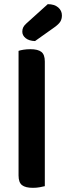

<svg xmlns="http://www.w3.org/2000/svg" viewBox="-20 -894 317 921"><path d="M209 -874Q241 -874 259 -858.5Q277 -843 277 -820Q277 -803 269.5 -790.5Q262 -778 241 -763L148 -697Q119 -698 103 -711Q87 -724 87 -742Q87 -753 91 -762Q95 -771 106 -781ZM195 -1Q187 1 171.5 4Q156 7 138 7Q102 7 85.5 -6Q69 -19 69 -52V-650Q77 -653 92.5 -655.5Q108 -658 126 -658Q162 -658 178.5 -645Q195 -632 195 -599Z"/></svg>

Font: Baloo Thambi 2 SemiBold
Style: Regular
Weight: 600
Designer: Aadarsh Rajan and Ek Type
Foundry: Ek Type
Version: Version 1.640;hotconv 1.0.111;makeotfexe 2.5.65597; ttfautoh